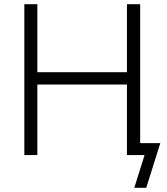

<svg xmlns="http://www.w3.org/2000/svg" viewBox="-20 -739 796 915"><path d="M620 156 669 0H586V-57H744L677 156ZM96 0V-719H158V-395H585V-719H648V0H585V-336H158V0Z"/></svg>

Font: Nunitoga
Style: Light
Weight: 300
Designer: Vernon Adams
Foundry: Vernon Adams
Version: Version 1.0